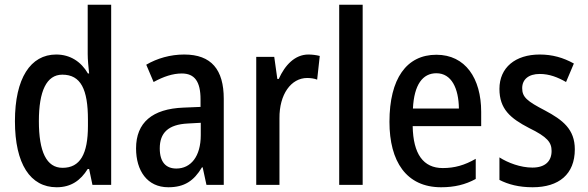

<svg xmlns="http://www.w3.org/2000/svg" viewBox="-20 -780 2479 810"><path d="M219 10C280 10 320 -19 350 -67H356L370 0H449V-760H350V-552C350 -528 353 -499 356 -470H351C322 -520 276 -550 217 -550C109 -550 43 -450 43 -269C43 -88 108 10 219 10ZM244 -72C176 -72 144 -140 144 -269C144 -395 176 -465 243 -465C321 -465 351 -403 351 -275V-249C351 -130 318 -72 244 -72Z M757 -550C699 -550 643 -534 597 -507L628 -434C670 -457 709 -470 747 -470C801 -470 826 -436 826 -361V-329L754 -326C623 -321 554 -263 554 -154C554 -60 601 10 690 10C758 10 798 -17 832 -74H835L851 0H924V-363C924 -486 872 -550 757 -550ZM773 -259 827 -262V-210C827 -120 785 -69 724 -69C681 -69 654 -95 654 -154C654 -219 689 -255 773 -259Z M1281 -550C1224 -550 1182 -505 1156 -447H1150L1137 -540H1061V0H1159V-281C1158 -382 1208 -451 1276 -451C1289 -451 1306 -449 1318 -444L1329 -544C1313 -548 1296 -550 1281 -550Z M1510 0V-760H1411V0Z M1821 -549C1695 -549 1623 -448 1623 -266C1623 -99 1694 10 1841 10C1897 10 1943 -1 1987 -25V-110C1940 -83 1898 -71 1848 -71C1766 -71 1723 -130 1721 -248H2010V-308C2010 -450 1943 -549 1821 -549ZM1821 -471C1885 -471 1915 -407 1916 -322H1722C1727 -423 1763 -471 1821 -471Z M2405 -150C2405 -235 2354 -274 2279 -314C2204 -353 2183 -370 2183 -408C2183 -445 2210 -468 2257 -468C2298 -468 2333 -454 2368 -434L2401 -512C2356 -537 2310 -550 2257 -550C2154 -550 2087 -495 2087 -405C2087 -320 2133 -281 2212 -240C2290 -202 2307 -179 2307 -143C2307 -100 2280 -73 2226 -73C2176 -73 2123 -93 2087 -116V-21C2124 -2 2169 10 2227 10C2338 10 2405 -45 2405 -150Z"/></svg>

Font: Noto Sans Sinhala Condensed Medium
Style: Regular
Weight: 500
Width: 3
Designer: Jelle Bosma - Monotype Design Team
Foundry: Monotype Imaging Inc.
Version: Version 2.006